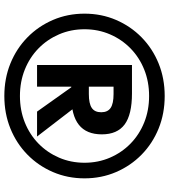

<svg xmlns="http://www.w3.org/2000/svg" viewBox="33 -808 780 886"><g transform="rotate(90 423.0 -365.0)"><path d="M423 5Q342 5 273 -23Q204 -51 152.5 -101.5Q101 -152 72 -219.5Q43 -287 43 -365Q43 -443 72 -510.5Q101 -578 152.5 -628.5Q204 -679 273 -707Q342 -735 423 -735Q504 -735 573 -707Q642 -679 693.5 -628.5Q745 -578 774 -510.5Q803 -443 803 -365Q803 -287 774 -219.5Q745 -152 693.5 -101.5Q642 -51 573 -23Q504 5 423 5ZM423 -67Q489 -67 545 -89.5Q601 -112 642.5 -152.5Q684 -193 707.5 -247.5Q731 -302 731 -365Q731 -428 707.5 -482.5Q684 -537 642.5 -577.5Q601 -618 545 -640.5Q489 -663 423 -663Q357 -663 301 -640.5Q245 -618 203.5 -577.5Q162 -537 138.5 -482.5Q115 -428 115 -365Q115 -302 138.5 -247.5Q162 -193 203.5 -152.5Q245 -112 301 -89.5Q357 -67 423 -67ZM280 -146V-584H411Q509 -584 554.5 -550Q600 -516 600 -445Q600 -374 556 -339Q512 -304 423 -304H313V-385H414Q458 -385 478 -398.5Q498 -412 498 -442Q498 -472 478 -485.5Q458 -499 414 -499H380V-146ZM495 -146 350 -350H453L610 -146Z"/></g></svg>

Font: M PLUS 1 Thin Medium
Style: Regular
Weight: 500
Version: Version 1.001